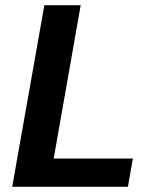

<svg xmlns="http://www.w3.org/2000/svg" viewBox="-20 -720 610 740"><path d="M27 0 151 -700H291L187 -109H492L473 0Z"/></svg>

Font: DM Sans 10pt ExtraBold
Style: Italic
Weight: 800
Italic angle: -10°
Version: Version 4.004;gftools[0.9.30]